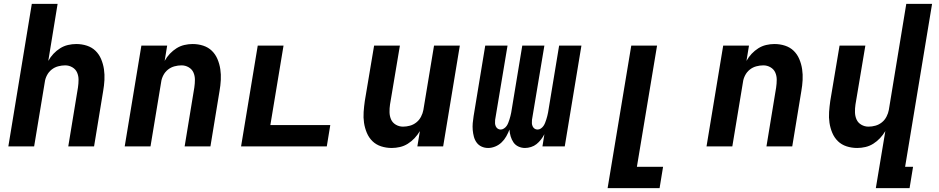

<svg xmlns="http://www.w3.org/2000/svg" viewBox="-20 -755 4840 990"><path d="M23 0 144 -735H277L229 -441Q240 -461 255.5 -477.5Q271 -494 290 -506Q309 -518 330.5 -523Q352 -528 373 -528Q402 -528 428 -519.5Q454 -511 472.5 -493Q491 -475 501.5 -450Q512 -425 516 -398Q520 -371 518.5 -342.5Q517 -314 512 -286L465 0H332L382 -304Q385 -324 385 -344Q385 -364 377.5 -381Q370 -398 353 -408Q336 -418 316 -418Q298 -418 279.5 -413Q261 -408 246 -396Q231 -384 222 -366.5Q213 -349 211 -332L156 0Z M623 0 709 -520H842L829 -441Q840 -461 855.5 -477.5Q871 -494 890 -506Q909 -518 930.5 -523Q952 -528 973 -528Q1002 -528 1028 -519.5Q1054 -511 1072.5 -493Q1091 -475 1101.5 -450Q1112 -425 1116 -398Q1120 -371 1118.5 -342.5Q1117 -314 1112 -286L1065 0H932L982 -304Q985 -324 985 -344Q985 -364 977.5 -381Q970 -398 953 -408Q936 -418 916 -418Q898 -418 879.5 -413Q861 -408 846 -396Q831 -384 822 -366.5Q813 -349 811 -332L756 0Z M1223 0 1309 -520H1442L1374 -110H1683L1665 0Z M2000 8Q1971 8 1945 -0.5Q1919 -9 1900.5 -27Q1882 -45 1871.5 -70Q1861 -95 1857 -122Q1853 -149 1855 -177.5Q1857 -206 1861 -234L1909 -520H2042L1991 -216Q1988 -196 1988.5 -176Q1989 -156 1996.5 -139Q2004 -122 2021 -112Q2038 -102 2058 -102Q2076 -102 2094 -107Q2112 -112 2127 -124Q2142 -136 2151 -153.5Q2160 -171 2163 -188L2218 -520H2351L2265 0H2132L2145 -79Q2133 -59 2117.5 -42.5Q2102 -26 2083 -14Q2064 -2 2042.5 3Q2021 8 2000 8Z M2497 8Q2479 8 2463.5 1Q2448 -6 2438 -19.5Q2428 -33 2423.5 -50Q2419 -67 2417.5 -84.5Q2416 -102 2417.5 -120Q2419 -138 2422 -156L2482 -520H2597L2533 -137Q2532 -128 2532.5 -119.5Q2533 -111 2536.5 -103.5Q2540 -96 2546.5 -91.5Q2553 -87 2562 -87Q2570 -87 2578.5 -92.5Q2587 -98 2592.5 -106Q2598 -114 2601 -122.5Q2604 -131 2607 -139.5Q2610 -148 2612 -157Q2614 -166 2616 -175L2673 -520H2787L2723 -137Q2722 -128 2722.5 -119.5Q2723 -111 2726.5 -103.5Q2730 -96 2736.5 -91.5Q2743 -87 2752 -87Q2761 -87 2769 -92.5Q2777 -98 2782.5 -106Q2788 -114 2791 -122.5Q2794 -131 2797 -139.5Q2800 -148 2802 -157Q2804 -166 2806 -175L2863 -520H2978L2892 0H2777L2787 -63Q2780 -49 2769.5 -35.5Q2759 -22 2746.5 -12Q2734 -2 2718 3Q2702 8 2687 8Q2669 8 2653 0.5Q2637 -7 2627.5 -21Q2618 -35 2613 -52Q2608 -69 2607 -87Q2600 -69 2590.5 -52Q2581 -35 2566.5 -21Q2552 -7 2533.5 0.5Q2515 8 2497 8Z M3113 215 3235 -520H3368L3264 105H3399L3381 215Z M3623 0 3709 -520H3842L3829 -441Q3840 -461 3855.5 -477.5Q3871 -494 3890 -506Q3909 -518 3930.5 -523Q3952 -528 3973 -528Q4002 -528 4028 -519.5Q4054 -511 4072.5 -493Q4091 -475 4101.5 -450Q4112 -425 4116 -398Q4120 -371 4118.5 -342.5Q4117 -314 4112 -286L4065 0H3932L3982 -304Q3985 -324 3985 -344Q3985 -364 3977.5 -381Q3970 -398 3953 -408Q3936 -418 3916 -418Q3898 -418 3879.5 -413Q3861 -408 3846 -396Q3831 -384 3822 -366.5Q3813 -349 3811 -332L3756 0Z M4496 215 4545 -79Q4533 -59 4517.5 -42.5Q4502 -26 4483 -14Q4464 -2 4442.5 3Q4421 8 4400 8Q4371 8 4345 -0.5Q4319 -9 4300.5 -27Q4282 -45 4271.5 -70Q4261 -95 4257 -122Q4253 -149 4255 -177.5Q4257 -206 4261 -234L4309 -520H4442L4391 -216Q4388 -196 4388.5 -176Q4389 -156 4396.5 -139Q4404 -122 4421 -112Q4438 -102 4458 -102Q4476 -102 4494 -107Q4512 -112 4527 -124Q4542 -136 4551 -153.5Q4560 -171 4563 -188L4653 -735H4786L4647 105H4688L4670 215Z"/></svg>

Font: Iosevka Extrabold Extended
Style: Italic
Weight: 800
Width: 7
Italic angle: -9°
Monospace: yes
Designer: Belleve Invis
Foundry: Belleve Invis
Version: Version 32.5.0; ttfautohint (v1.8.4)